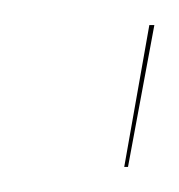

<svg xmlns="http://www.w3.org/2000/svg" viewBox="-20 -739 143 153"><path d="M103 -719 82 -606H79L99 -719Z"/></svg>

Font: Fira Sans Condensed Four
Style: Italic
Weight: 100
Width: 3
Italic angle: -8°
Designer: bBox Type GmbH & Carrois Corporate GbR & Edenspiekermann AG
Foundry: bBox Type GmbH & Carrois Corporate GbR & Edenspiekermann AG
Version: Version 4.301